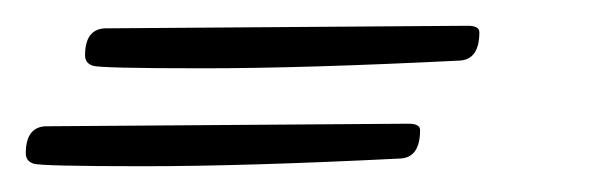

<svg xmlns="http://www.w3.org/2000/svg" viewBox="-43 -364 465 149"><path d="M-8 -266 274 -268Q283 -268 283 -263Q283 -242 268 -241Q148 -235 68.5 -235Q-11 -235 -17 -237Q-23 -239 -23 -245Q-23 -265 -8 -266ZM38 -342 320 -344Q329 -344 329 -339Q329 -318 314 -317Q194 -311 114.5 -311Q35 -311 29 -313Q23 -315 23 -321Q23 -341 38 -342Z"/></svg>

Font: Mr De Haviland
Style: Regular
Weight: 400
Designer: Alejandro Paul
Foundry: Alejandro Paul
Version: Version 1.000